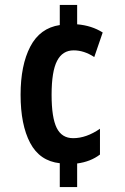

<svg xmlns="http://www.w3.org/2000/svg" viewBox="-20 -744 502 774"><path d="M221 -724V-643Q141 -631 102 -556Q63 -481 63 -362Q63 -241 101.5 -168Q140 -95 221 -86V10H291V-85Q345 -92 383 -121V-225Q328 -187 275 -187Q229 -187 208.5 -228.5Q188 -270 188 -362Q188 -456 210 -498.5Q232 -541 277 -541Q319 -541 360 -514L394 -613Q350 -641 291 -646V-724Z"/></svg>

Font: Noto Sans UI Condensed
Style: Bold
Weight: 700
Width: 3
Designer: Monotype Design Team
Foundry: Monotype Imaging Inc.
Version: 1.001